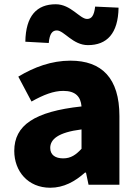

<svg xmlns="http://www.w3.org/2000/svg" viewBox="-20 -868 646 902"><path d="M216 14C279 14 332 -15 379 -57H384L396 0H541V-323C541 -501 458 -583 311 -583C222 -583 141 -553 66 -508L128 -391C185 -423 232 -441 277 -441C335 -441 359 -414 363 -368C141 -344 47 -279 47 -159C47 -64 111 14 216 14ZM277 -124C240 -124 216 -140 216 -173C216 -213 252 -246 363 -260V-169C337 -141 313 -124 277 -124ZM393 -656C482 -656 535 -710 537 -832L427 -837C422 -794 410 -779 389 -779C355 -779 313 -848 242 -848C153 -848 101 -794 99 -672L209 -666C213 -710 226 -725 247 -725C281 -725 322 -656 393 -656Z"/></svg>

Font: Noto Sans KR Black
Style: Regular
Weight: 900
Designer: Ryoko NISHIZUKA 西塚涼子 (kana, bopomofo & ideographs); Paul D. Hunt (Latin, Greek & Cyrillic); Sandoll Communications 산돌커뮤니
Foundry: Adobe
Version: Version 2.004;hotconv 1.0.118;makeotfexe 2.5.65603